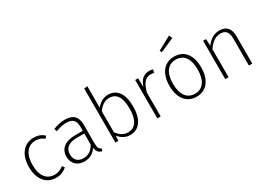

<svg xmlns="http://www.w3.org/2000/svg" viewBox="-18 -1634 3341 2443"><g transform="rotate(-30 1652.0 -413.0)"><path d="M308 -575C165 -575 72 -460 72 -279C72 -95 166 12 309 12C372 12 424 -11 467 -49L441 -82C403 -51 363 -32 309 -32C201 -32 125 -112 125 -279C125 -447 202 -531 310 -531C363 -531 401 -515 436 -486L462 -519C416 -558 369 -575 308 -575Z M946 -122V-400C946 -513 891 -575 765 -575C708 -575 654 -562 594 -538L608 -498C663 -519 713 -531 761 -531C859 -531 896 -488 896 -396V-337H780C641 -337 551 -273 551 -157C551 -56 616 12 724 12C802 12 861 -22 902 -86C908 -26 935 0 981 12L993 -24C962 -36 946 -55 946 -122ZM731 -30C652 -30 604 -77 604 -158C604 -253 672 -298 788 -298H896V-137C860 -69 808 -30 731 -30Z M1403 -575C1328 -575 1271 -537 1230 -483V-800L1181 -794V0H1224L1229 -75C1265 -27 1321 12 1396 12C1532 12 1607 -103 1607 -285C1607 -472 1533 -575 1403 -575ZM1388 -31C1320 -31 1268 -70 1230 -124V-431C1273 -489 1319 -532 1396 -532C1498 -532 1554 -454 1554 -285C1554 -118 1494 -31 1388 -31Z M2005 -575C1924 -575 1873 -528 1843 -433L1840 -564H1797V0H1846V-352C1878 -470 1922 -528 2003 -528C2021 -528 2038 -526 2053 -522L2061 -568C2048 -572 2030 -575 2005 -575Z M2451 -838 2252 -730 2268 -700 2473 -791ZM2372 -575C2228 -575 2137 -464 2137 -281C2137 -99 2225 12 2371 12C2515 12 2605 -99 2605 -284C2605 -470 2518 -575 2372 -575ZM2372 -531C2486 -531 2553 -447 2553 -284C2553 -118 2483 -31 2371 -31C2257 -31 2189 -119 2189 -281C2189 -447 2260 -531 2372 -531Z M3038 -575C2955 -575 2890 -529 2842 -463L2838 -564H2795V0H2844V-411C2893 -483 2949 -534 3031 -534C3105 -534 3142 -491 3142 -395V0H3192V-402C3192 -512 3140 -575 3038 -575Z"/></g></svg>

Font: Glow Sans SC Normal Light
Style: Regular
Weight: 300
Designer: Ryoko NISHIZUKA (kana, bopomofo & ideographs); Paul D. Hunt (Latin, Greek & Cyrillic); Sandoll Communications, Soo-young
Version: Version 0.93